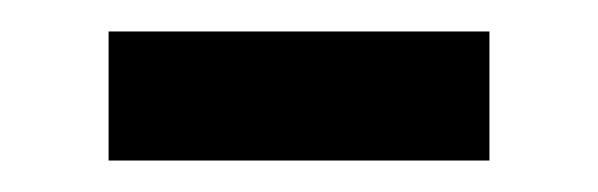

<svg xmlns="http://www.w3.org/2000/svg" viewBox="-20 -358 380 122"><path d="M49 -338H291V-256H49Z"/></svg>

Font: lhindi15
Style: Regular
Weight: 400
Designer: Jelle Bosma - Monotype Design Team
Foundry: Monotype Imaging Inc.
Version: Version 2.006